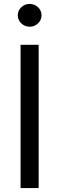

<svg xmlns="http://www.w3.org/2000/svg" viewBox="-20 -955 301 975"><path d="M176.3 -727.5V0H84.5V-727.5ZM130.4 -819.3Q106 -819.3 88.1 -836.4Q70.3 -853.5 70.3 -877.4Q70.3 -901.4 88.1 -918.2Q106 -935.1 130.4 -935.1Q155.3 -935.1 173.1 -918.2Q190.9 -901.4 190.9 -877.4Q190.9 -853.5 173.1 -836.4Q155.3 -819.3 130.4 -819.3Z"/></svg>

Font: Inter 18pt
Style: Regular
Weight: 400
Designer: Rasmus Andersson
Foundry: rsms
Version: Version 4.001;git-66647c0bb